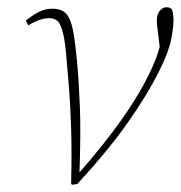

<svg xmlns="http://www.w3.org/2000/svg" viewBox="-20 -507 498 529"><path d="M176 0Q178 -89 176 -152Q174 -215 170.5 -259.5Q167 -304 164 -337Q160 -391 153.5 -416.5Q147 -442 138 -449.5Q129 -457 116 -457Q90 -457 58 -437L51 -450Q72 -467 89 -475Q106 -483 124 -483Q150 -483 162.5 -469Q175 -455 181 -424Q187 -393 192 -340Q197 -287 200 -215.5Q203 -144 199 -32Q266 -108 316.5 -179.5Q367 -251 398 -318Q404 -332 409.5 -345.5Q415 -359 420 -378L418 -395Q417 -406 414.5 -423.5Q412 -441 412 -451Q412 -468 420.5 -477.5Q429 -487 438 -487Q448 -487 453 -482Q458 -472 458 -451Q458 -432 451.5 -398Q445 -364 418 -310Q385 -244 330.5 -167Q276 -90 193 0L179 2Z"/></svg>

Font: Source Serif Pro ExtraLight
Style: Italic
Weight: 200
Italic angle: -12°
Designer: Frank Grießhammer
Foundry: Adobe Systems Incorporated
Version: Version 3.001;hotconv 1.0.111;makeotfexe 2.5.65597